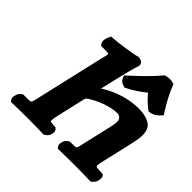

<svg xmlns="http://www.w3.org/2000/svg" viewBox="-181 -918 1102 1102"><g transform="rotate(45 370.0 -367.0)"><path d="M636.5 -729.4 626.5 -732.6C610 -737.9 592.7 -736.2 578.5 -733.2L565.8 -730.5L557.7 -720.8C519.1 -674.9 460.1 -618.7 414.5 -577.2L400 -564L405.9 -549.5C412 -534.6 424.5 -523.9 441 -519.9L452.5 -517.1L464.3 -523.2C502.7 -543 533.7 -564.5 567.7 -591.4C587.3 -567.4 611.2 -544.4 637.7 -524L646.6 -517.1L659.9 -519.8C681.4 -524.1 698.1 -536.3 709.6 -548.8L723.3 -563.5L714.5 -577.2C688.2 -618.5 656.9 -673.6 639.7 -720.6ZM350.7 -324.5C367.8 -335.6 391.5 -348.3 416.1 -358.5C453.2 -373.7 493.6 -384 527.8 -384C538.6 -384 552.1 -378.1 557.8 -364.3C562.6 -352.8 560.9 -332.1 554.9 -306.3L514.3 -130.6C499 -64 508.6 -79.6 457.3 -75.8L445.6 -74.9L436.6 -67.9C422 -56.7 421.1 -46.7 419.1 -38.8C416.9 -30.2 412.4 -19.1 422.5 -7L429.1 2.3L442.8 2C482.8 1 524.2 0 561.9 0C597.1 0 641.8 1 684.5 2L696.5 2.3L706.4 -7C721.6 -20.2 722.3 -32.9 724 -42.5C725.3 -49.8 728.2 -58.9 720.8 -69.5L715.8 -76.8L705.6 -77.6C651.8 -81.8 649.9 -70.4 664.5 -133.9L706.3 -315.1C717.9 -365.1 727.3 -414.6 705.4 -450.3C685.8 -478.8 639.7 -490 595.1 -490C534.6 -490 468.4 -475.2 403.5 -442.5C388.7 -435 376.5 -428.1 360.3 -417.8L393.3 -557.9C408.6 -622.4 421.5 -660.7 421.5 -660.7L421.8 -661.9L422.1 -663C427.5 -686.3 404.5 -698 387.4 -698H381.9L376.5 -696.2C355.2 -689.2 246.4 -673.7 208.6 -670.9L190.3 -669.6L181.9 -652.1C174.6 -637 169.3 -614.8 182 -598.3L187.5 -591.3L197.3 -591C261.3 -589.2 253.6 -602 237.9 -534L145.7 -134.8C130 -66.7 138.8 -79.8 77.1 -78.1L67.1 -77.8L58.6 -71.4C44.4 -60.7 42.3 -49.8 40.1 -42C37.4 -32.5 32.2 -18.2 43.3 -5.3L49.2 2.3L60 2C99.3 1 141 0 187.9 0C231.4 0 268.7 1 302.3 2L314.5 2.3L324.9 -5.3C343.1 -17.4 344.3 -30.5 346 -39.4C347.5 -47.3 350.9 -58.4 339.6 -69.2L333.6 -75L323.4 -75.6C297.8 -77.2 289.3 -79.8 289.2 -79.8C289.2 -79.8 285.6 -91.2 294.6 -130.5L334.4 -302.6C337 -314.1 342 -318.2 350.7 -324.5Z"/></g></svg>

Font: Linux Libertine Mono O 
Style: Mono Bold Oblique
Weight: 400
Italic angle: -13°
Designer: Philipp H. Poll
Foundry: Philipp H. Poll
Version: Version 5.1.7